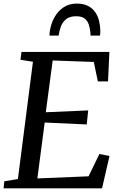

<svg xmlns="http://www.w3.org/2000/svg" viewBox="-20 -1026 656 1046"><path d="M-0.5 0 3.5 -38.5 77.5 -50.5 159.5 -689.5 91.5 -700.5 97 -743H576L568.5 -582.5H513L491 -688.5L267 -696.5L229.5 -414.5L460.5 -424.5L452.5 -348L223.5 -358.5L183.5 -54L462.5 -65.5L521.5 -187L576.5 -176L536 0ZM397.5 -1006.5Q435.5 -1006.5 460.5 -993.2Q485.5 -980 499.8 -958.2Q514 -936.5 520.2 -910Q526.5 -883.5 526.5 -857Q526.5 -850.5 526.2 -844Q526 -837.5 524.5 -832H473Q473.5 -836.5 473.2 -841.5Q473 -846.5 472 -851.5Q470 -873 463.5 -892.8Q457 -912.5 441.2 -925Q425.5 -937.5 395 -937.5Q359 -937.5 339.2 -920.8Q319.5 -904 311 -879.8Q302.5 -855.5 299.5 -832H249.5Q249.5 -839.5 250.2 -846Q251 -852.5 252 -859.5Q258.5 -899.5 277.5 -933Q296.5 -966.5 326.8 -986.5Q357 -1006.5 397.5 -1006.5Z"/></svg>

Font: Merriweather 24pt
Style: Italic
Weight: 400
Italic angle: -7.8°
Designer: Eben Sorkin
Foundry: Eben Sorkin
Version: Version 2.101